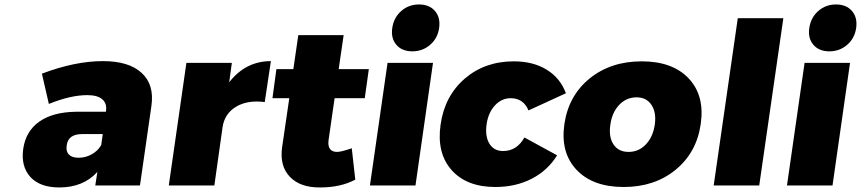

<svg xmlns="http://www.w3.org/2000/svg" viewBox="-20 -823 3821 852"><path d="M83 -162.1Q94.2 -240.7 154.3 -283.2Q214.4 -325.7 316.9 -327.1H450.2V-329.1Q455.6 -363.3 434.3 -382.1Q413.1 -400.9 367.2 -400.9Q293.5 -400.9 196.8 -361.8L166 -496.1Q312.5 -551.8 437 -551.8Q551.8 -551.8 608.6 -499.5Q665.5 -447.3 651.9 -353L601.1 0H402.8L412.1 -60.1Q349.6 8.8 243.2 8.8Q157.2 8.8 114.7 -37.8Q72.3 -84.5 83 -162.1ZM275.9 -176.8Q272 -150.9 285.9 -137Q299.8 -123 329.1 -123Q359.9 -123 387 -138.2Q414.1 -153.3 429.2 -179.2L436 -228H344.2Q281.7 -228 275.9 -176.8Z M729 0 807.1 -543.9H1008.8L997.1 -458Q1070.3 -551.8 1182.1 -551.8L1154.8 -370.1Q1078.6 -379.9 1027.8 -349.6Q977.1 -319.3 967.8 -259.8L931.2 0Z M1189 -387.2 1206.5 -516.1H1281.7L1303.7 -667H1504.9L1482.9 -516.1H1616.7L1598.6 -387.2H1464.8L1438 -201.2Q1434.6 -175.3 1444.3 -162.1Q1454.1 -148.9 1475.6 -148.9Q1493.7 -148.9 1541 -165L1556.6 -25.9Q1491.7 8.8 1400.9 8.8Q1312.5 9.8 1266.4 -38.3Q1220.2 -86.4 1231.9 -169.9L1263.7 -387.2Z M1621.6 0 1699.7 -543.9H1901.4L1823.7 0ZM1738.8 -624.3Q1713.9 -653.3 1720.7 -699.2Q1727.5 -745.1 1760.5 -774.2Q1793.5 -803.2 1839.4 -803.2Q1885.3 -803.2 1910.2 -774.2Q1935.1 -745.1 1928.7 -699.2Q1922.4 -653.3 1888.9 -624.3Q1855.5 -595.2 1809.6 -595.2Q1763.7 -595.2 1738.8 -624.3Z M1935.1 -270Q1953.1 -397 2042.2 -473.9Q2131.3 -550.8 2260.3 -550.8Q2345.7 -550.8 2406 -513.7Q2466.3 -476.6 2491.2 -409.2L2325.2 -333Q2302.7 -387.2 2246.1 -387.2Q2205.6 -387.2 2176 -355Q2146.5 -322.8 2139.2 -271Q2131.8 -217.8 2151.9 -185.3Q2171.9 -152.8 2212.4 -152.8Q2273.4 -152.8 2307.1 -212.9L2452.1 -133.8Q2410.6 -66.4 2339.4 -29.8Q2268.1 6.8 2178.2 6.8Q2050.3 6.8 1983.6 -68.8Q1917 -144.5 1935.1 -270Z M2484.4 -272Q2502.9 -398.9 2596.7 -474.9Q2690.4 -550.8 2827.6 -550.8Q2964.8 -550.8 3036.4 -474.6Q3107.9 -398.4 3089.4 -272Q3071.3 -146 2978 -69.6Q2884.8 6.8 2747.6 6.8Q2610.4 6.8 2538.3 -69.6Q2466.3 -146 2484.4 -272ZM2688.5 -270Q2680.2 -215.3 2702.4 -182.1Q2724.6 -148.9 2769.5 -148.9Q2814 -148.9 2845.7 -181.9Q2877.4 -214.8 2885.7 -270Q2893.1 -324.2 2870.8 -357.7Q2848.6 -391.1 2804.7 -391.1Q2759.8 -391.1 2727.8 -357.7Q2695.8 -324.2 2688.5 -270Z M3147 0 3253.9 -742.2H3456.1L3349.1 0Z M3472.2 0 3550.3 -543.9H3752L3674.3 0ZM3589.4 -624.3Q3564.5 -653.3 3571.3 -699.2Q3578.1 -745.1 3611.1 -774.2Q3644 -803.2 3689.9 -803.2Q3735.8 -803.2 3760.7 -774.2Q3785.6 -745.1 3779.3 -699.2Q3772.9 -653.3 3739.5 -624.3Q3706.1 -595.2 3660.2 -595.2Q3614.3 -595.2 3589.4 -624.3Z"/></svg>

Font: Trueno ExtraBold
Style: Italic
Weight: 800
Designer: Julieta Ulanovsky
Foundry: Julieta Ulanovsky
Version: Version 3.001b | FøM Fix